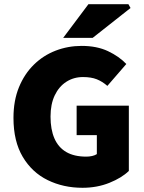

<svg xmlns="http://www.w3.org/2000/svg" viewBox="-20 -880 686 912"><path d="M372 12Q281 12 206.5 -24.5Q132 -61 88 -135Q44 -209 44 -320Q44 -402 70 -465.5Q96 -529 141 -573Q186 -617 244.5 -639.5Q303 -662 368 -662Q440 -662 493 -637Q546 -612 580 -576L490 -472Q466 -493 439.5 -503.5Q413 -514 374 -514Q330 -514 295 -491.5Q260 -469 240 -427Q220 -385 220 -326Q220 -265 238.5 -222.5Q257 -180 294.5 -158Q332 -136 390 -136Q404 -136 417.5 -139Q431 -142 440 -148V-238H344V-378H592V-68Q558 -35 499.5 -11.5Q441 12 372 12ZM280 -700 400 -860H590L600 -842L420 -700Z"/></svg>

Font: Mada Black
Style: Regular
Weight: 900
Designer: Khaled Hosny
Version: Version 1.5